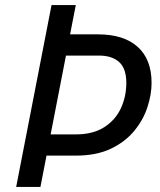

<svg xmlns="http://www.w3.org/2000/svg" viewBox="-20 -740 634 760"><path d="M224 -604H368Q470 -604 525 -554.5Q580 -505 580 -412Q580 -366 563.5 -315.5Q547 -265 511 -221.5Q475 -178 418 -151Q361 -124 280 -124H128L144 -208H280Q348 -208 392.5 -236.5Q437 -265 458.5 -311.5Q480 -358 480 -412Q480 -469 451.5 -494.5Q423 -520 372 -520H208ZM184 -720H280L140 0H44Z"/></svg>

Font: Kufam
Style: Italic
Weight: 400
Italic angle: -11°
Designer: Artur Schmal
Foundry: Original Type
Version: Version 1.301; ttfautohint (v1.8.3)